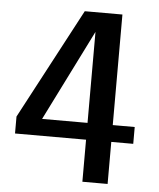

<svg xmlns="http://www.w3.org/2000/svg" viewBox="-50 -719 631 762"><g transform="rotate(5 265.5 -337.5)"><path d="M306.5 0H407V-167.5H494.5V-234.5H407V-675H257L23.5 -235V-167.5H306.5ZM125.5 -234.5 312.5 -609H306.5V-234.5Z"/></g></svg>

Font: Anybody UltraCondensed Thin
Style: Regular
Weight: 400
Version: Version 1.111